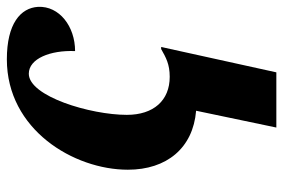

<svg xmlns="http://www.w3.org/2000/svg" viewBox="-153 -433 826 560"><g transform="rotate(-90 260.0 -153.0)"><path d="M168 240H329L403 -96H397C372 -82 353 -71 316 -71C247 -71 205 -118 205 -196C205 -302 259 -482 325 -482C369 -482 394 -419 391 -347C463 -347 523 -393 520 -455C517 -506 471 -546 367 -546C162 -546 45 -351 45 -193C45 -80 108 -3 217 6Z"/></g></svg>

Font: Noto Serif SemiCondensed Extra
Style: Italic
Weight: 800
Width: 4
Italic angle: -12°
Designer: Monotype Design Team
Foundry: Monotype Imaging Inc.
Version: Version 1.901